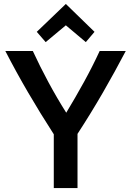

<svg xmlns="http://www.w3.org/2000/svg" viewBox="-20 -951 663 971"><path d="M252 0V-272Q183 -379 122 -483.5Q61 -588 7 -693H146Q182 -615 224.5 -536Q267 -457 315 -381Q361 -457 404.5 -536Q448 -615 484 -693H616Q561 -588 501 -484Q441 -380 372 -274V0ZM211 -738 166 -790 313 -931 458 -790 414 -738 313 -823Z"/></svg>

Font: Ubuntu Sans SemiBold
Style: Regular
Weight: 600
Designer: Dalton Maag Ltd
Foundry: Dalton Maag Ltd
Version: Version 1.006; ttfautohint (v1.8.4.7-5d5b)